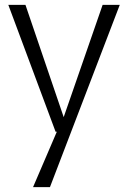

<svg xmlns="http://www.w3.org/2000/svg" viewBox="-20 -540 522 784"><path d="M215 -9 236 -50 399 -520H469L184 224H115ZM14 -520H84L240 -62H256L249 -2H207Z"/></svg>

Font: Murecho Thin Light
Style: Regular
Weight: 300
Version: Version 1.010